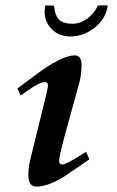

<svg xmlns="http://www.w3.org/2000/svg" viewBox="-20 -674 435 711"><path d="M311 -84 299 -112 272 -95Q224 -65 211 -65Q199 -65 199 -78Q199 -94 219 -169L273 -365Q282 -398 282 -432Q282 -469 257 -469Q208 -469 107 -393L44 -346L57 -320L79 -336Q125 -370 147 -370Q158 -370 158 -356Q155 -339 150 -319L91 -78Q85 -52 85 -26Q85 17 115 17Q156 17 216 -19Q217 -20 311 -84ZM148 -654 180 -653Q184 -614 200 -600Q216 -586 248 -586Q275 -586 301 -603.5Q327 -621 343 -654H379Q373 -605 330.5 -571.5Q288 -538 238 -539Q192 -540 165 -573.5Q138 -607 148 -654Z"/></svg>

Font: GFS Artemisia
Style: Bold Italic
Weight: 700
Italic angle: -12°
Designer: Designed by Takis Katsoulidis and George D. Matthiopoulos.
Foundry: Designed by Takis Katsoulidis and George D. Matthiopoulos.
Version: Version 1.0